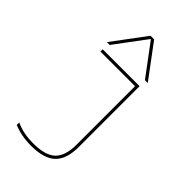

<svg xmlns="http://www.w3.org/2000/svg" viewBox="-298 -1093 1195 1195"><g transform="rotate(45 300.0 -495.0)"><path d="M233 10Q188 10 149.5 2.5Q111 -5 78 -19V-41Q111 -25 149.5 -17.5Q188 -10 233 -10Q337 -10 382.5 -53Q428 -96 428 -195V-710H123V-730H448V-195Q448 -88 397 -39Q346 10 233 10ZM110 -780 274 -1000H306L470 -780H445L292 -985H288L135 -780Z"/></g></svg>

Font: M PLUS Code Latin Expanded Thin
Style: Regular
Weight: 250
Width: 7
Designer: Coji Morishita
Foundry: UNDERFOREST DESIGN
Version: Version 1.002; ttfautohint (v1.8.3)